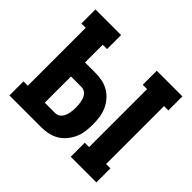

<svg xmlns="http://www.w3.org/2000/svg" viewBox="-167 -947 1160 1160"><g transform="rotate(45 412.5 -367.5)"><path d="M565 0V-120H602V-615H565V-735H784V-615H747V-120H784V0ZM41 0V-120H78V-615H41V-735H260V-615H223V-464H312Q342 -464 371 -458Q400 -452 425.5 -437Q451 -422 470.5 -399Q490 -376 502 -348.5Q514 -321 518 -291.5Q522 -262 522 -232Q522 -202 518 -172.5Q514 -143 502 -116Q490 -89 470.5 -65.5Q451 -42 425.5 -27Q400 -12 371 -6Q342 0 312 0ZM312 -120Q324 -120 335 -125.5Q346 -131 353.5 -140.5Q361 -150 365.5 -161Q370 -172 372.5 -184Q375 -196 376 -208Q377 -220 377 -232Q377 -244 376 -256Q375 -268 372.5 -280Q370 -292 365.5 -303.5Q361 -315 353.5 -324.5Q346 -334 335 -339Q324 -344 312 -344H223V-120Z"/></g></svg>

Font: Iosevka Etoile Heavy
Style: Regular
Weight: 900
Designer: Belleve Invis
Foundry: Belleve Invis
Version: Version 22.1.2; ttfautohint (v1.8.4)